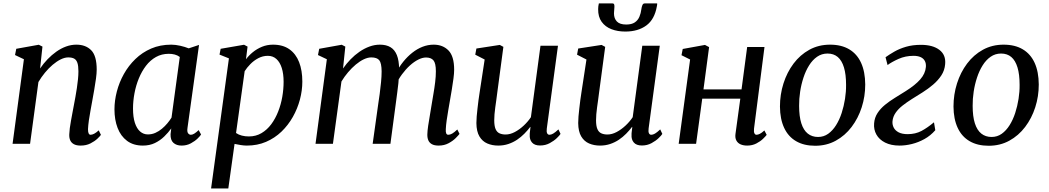

<svg xmlns="http://www.w3.org/2000/svg" viewBox="-20 -818 5968 1092"><path d="M208 -428.5Q227 -456.5 250.5 -481Q274 -505.5 300.5 -524.2Q327 -543 355.8 -553.5Q384.5 -564 414.5 -564Q467.5 -564 498.8 -532.2Q530 -500.5 530 -422Q530 -401 525.8 -370.2Q521.5 -339.5 515.8 -306.5Q510 -273.5 505 -246Q500.5 -220 495 -191Q489.5 -162 485.5 -133.8Q481.5 -105.5 480.5 -83.5Q480.5 -66.5 484.2 -59Q488 -51.5 494.5 -51.5Q504 -51.5 515.2 -57.2Q526.5 -63 541.5 -76.5L554 -51Q549.5 -44 534 -29.2Q518.5 -14.5 494.2 -2.2Q470 10 438.5 10Q415 10 400.5 2.2Q386 -5.5 379.5 -19.8Q373 -34 374 -54.5Q374.5 -69.5 377 -89.2Q379.5 -109 383.8 -131.8Q388 -154.5 392.2 -177.5Q396.5 -200.5 400.5 -221.5Q404.5 -243 409 -267.2Q413.5 -291.5 417.2 -317Q421 -342.5 423.5 -366.8Q426 -391 426 -412.5Q426 -443.5 420.2 -460.5Q414.5 -477.5 402 -484.5Q389.5 -491.5 368 -491.5Q348 -491.5 325.2 -480.2Q302.5 -469 279.5 -449.5Q256.5 -430 235.8 -404.8Q215 -379.5 198.5 -351.5L151 0H51.5L116 -481L65.5 -505L72.5 -540.5L200.5 -563.5L221.5 -553Z M1046.5 -91.5Q1043 -68.5 1049.8 -60Q1056.5 -51.5 1065.5 -51.5Q1074.5 -51.5 1085 -58Q1095.5 -64.5 1110 -78L1123.5 -53Q1119.5 -45.5 1104.2 -30.5Q1089 -15.5 1065.5 -2.8Q1042 10 1012.5 10Q984 10 966.5 -5.5Q949 -21 950 -55L954 -87.5Q937 -64 914 -41.5Q891 -19 861 -4.5Q831 10 792.5 10Q738.5 10 702.5 -17Q666.5 -44 648.8 -90.5Q631 -137 631 -196Q631 -245.5 644.5 -297.5Q658 -349.5 684.5 -397Q711 -444.5 750 -482.2Q789 -520 840 -542Q891 -564 954 -564Q977.5 -564 1005 -557.8Q1032.5 -551.5 1053.5 -543L1112 -562.5ZM1002.5 -494Q990 -503.5 974 -507.8Q958 -512 940 -512Q899.5 -512 867 -493.8Q834.5 -475.5 810.2 -443.8Q786 -412 769.5 -371.8Q753 -331.5 744.8 -287.2Q736.5 -243 736.5 -200.5Q736.5 -152 747.2 -119.2Q758 -86.5 777 -70Q796 -53.5 821 -53.5Q844 -53.5 864 -62.5Q884 -71.5 901 -85.8Q918 -100 931.8 -116.5Q945.5 -133 955.5 -149Z M1180.5 254 1282 -486 1228.5 -507.5 1235 -540.5 1368 -563.5 1388 -553 1379 -481Q1395 -502.5 1418 -521.2Q1441 -540 1470 -552Q1499 -564 1533 -564Q1589 -564 1626 -537.8Q1663 -511.5 1681.2 -464.5Q1699.5 -417.5 1699.5 -354Q1699.5 -303.5 1685.8 -251.8Q1672 -200 1645.5 -153Q1619 -106 1580.8 -69.2Q1542.5 -32.5 1493 -11.2Q1443.5 10 1384 10Q1367.5 10 1349.2 7Q1331 4 1314 0.5L1278.5 254ZM1322.5 -61.5Q1337 -51.5 1355.5 -46.8Q1374 -42 1395.5 -42Q1435.5 -42 1467.2 -60.8Q1499 -79.5 1522.8 -111.5Q1546.5 -143.5 1562.2 -183.8Q1578 -224 1585.5 -267.5Q1593 -311 1593 -352.5Q1593 -398.5 1582.5 -431.5Q1572 -464.5 1552 -482.5Q1532 -500.5 1503.5 -500.5Q1474.5 -500.5 1449 -487Q1423.5 -473.5 1403.8 -453.2Q1384 -433 1371.5 -413Z M1944 -553 1931 -428.5Q1950 -456 1973.8 -480.5Q1997.5 -505 2024.8 -523.8Q2052 -542.5 2081.2 -553.2Q2110.5 -564 2140.5 -564Q2177 -564 2201 -549.5Q2225 -535 2237.2 -504.5Q2249.5 -474 2250 -424.5Q2250.5 -419.5 2250 -413.2Q2249.5 -407 2249.2 -400.2Q2249 -393.5 2248 -386L2232.5 -404Q2250.5 -438.5 2274 -467.5Q2297.5 -496.5 2325 -518.2Q2352.5 -540 2383.2 -552Q2414 -564 2446.5 -564Q2498.5 -564 2530.8 -531Q2563 -498 2563 -421.5Q2563 -401 2559 -370.8Q2555 -340.5 2549.5 -307.5Q2544 -274.5 2539 -246Q2534.5 -220 2529.5 -191Q2524.5 -162 2520.5 -134Q2516.5 -106 2515.5 -83.5Q2514.5 -66.5 2518 -59Q2521.5 -51.5 2529.5 -51.5Q2540 -51.5 2551.8 -58.2Q2563.5 -65 2581 -81.5L2593.5 -56.5Q2588 -49 2572.2 -33Q2556.5 -17 2531.5 -3.5Q2506.5 10 2475 10Q2450.5 10 2436.2 2Q2422 -6 2416 -20.2Q2410 -34.5 2410.5 -54Q2411 -74 2415.2 -102.8Q2419.5 -131.5 2425 -162.8Q2430.5 -194 2435 -223.5Q2439.5 -251.5 2445.2 -284.5Q2451 -317.5 2455 -350.8Q2459 -384 2459 -412.5Q2459 -458.5 2445.2 -474.8Q2431.5 -491 2403 -491Q2382.5 -491 2358.8 -479Q2335 -467 2311.2 -445.5Q2287.5 -424 2266.5 -395.5Q2245.5 -367 2230.5 -334L2249.5 -394Q2248.5 -371.5 2245.8 -345.2Q2243 -319 2239.5 -292.8Q2236 -266.5 2233 -243.5L2200.5 0H2099.5L2130.5 -221.5Q2135 -250 2139.5 -283.8Q2144 -317.5 2147.2 -350.8Q2150.5 -384 2150.5 -412Q2150 -459.5 2137 -475.5Q2124 -491.5 2091.5 -491.5Q2072 -491.5 2049.2 -480.8Q2026.5 -470 2003.5 -450.8Q1980.5 -431.5 1959.5 -406.8Q1938.5 -382 1922 -354.5L1873.5 0H1774.5L1839 -481L1788.5 -505L1795.5 -540.5L1923.5 -563.5Z M2813.5 10Q2779.5 10 2751.5 -2Q2723.5 -14 2706.8 -42Q2690 -70 2689.5 -118Q2689.5 -135 2691.2 -156.2Q2693 -177.5 2695.8 -201.2Q2698.5 -225 2701.5 -248.5Q2704.5 -272 2708 -293L2736.5 -479.5L2683 -507L2689.5 -542L2822.5 -562.5L2843 -551.5L2808 -289.5Q2805.5 -268.5 2802.5 -247.5Q2799.5 -226.5 2796.8 -206.8Q2794 -187 2792.5 -168.5Q2791 -150 2791 -134Q2791 -102 2798.5 -84.2Q2806 -66.5 2820.8 -59.8Q2835.5 -53 2855.5 -53Q2881.5 -53 2908.2 -67.2Q2935 -81.5 2959 -104Q2983 -126.5 2999.5 -151.5L3054 -558H3153.5L3090 -87.5Q3087.5 -69 3091.8 -60.2Q3096 -51.5 3105 -51.5Q3114.5 -51.5 3126.2 -58.2Q3138 -65 3156 -82L3168 -56.5Q3163.5 -48.5 3147.2 -32.8Q3131 -17 3106.5 -3.8Q3082 9.5 3051.5 9.5Q3020.5 9.5 3005.8 -7.5Q2991 -24.5 2993 -52Q2992.5 -54.5 2993 -59.2Q2993.5 -64 2994.2 -70.5Q2995 -77 2995.8 -83.5Q2996.5 -90 2997 -95.5L2996 -96.5Q2981 -76.5 2962.2 -57.5Q2943.5 -38.5 2920.8 -23.2Q2898 -8 2871.2 1Q2844.5 10 2813.5 10Z M3392.5 10Q3358.5 10 3330.5 -2Q3302.5 -14 3285.8 -42Q3269 -70 3268.5 -118Q3268.5 -135 3270.2 -156.2Q3272 -177.5 3274.8 -201.2Q3277.5 -225 3280.5 -248.5Q3283.5 -272 3287 -293L3315.5 -479.5L3262 -507L3268.5 -542L3401.5 -562.5L3422 -551.5L3387 -289.5Q3384.5 -268.5 3381.5 -247.5Q3378.5 -226.5 3375.8 -206.8Q3373 -187 3371.5 -168.5Q3370 -150 3370 -134Q3370 -102 3377.5 -84.2Q3385 -66.5 3399.8 -59.8Q3414.5 -53 3434.5 -53Q3460.5 -53 3487.2 -67.2Q3514 -81.5 3538 -104Q3562 -126.5 3578.5 -151.5L3633 -558H3732.5L3669 -87.5Q3666.5 -69 3670.8 -60.2Q3675 -51.5 3684 -51.5Q3693.5 -51.5 3705.2 -58.2Q3717 -65 3735 -82L3747 -56.5Q3742.5 -48.5 3726.2 -32.8Q3710 -17 3685.5 -3.8Q3661 9.5 3630.5 9.5Q3599.5 9.5 3584.8 -7.5Q3570 -24.5 3572 -52Q3571.5 -54.5 3572 -59.2Q3572.5 -64 3573.2 -70.5Q3574 -77 3574.8 -83.5Q3575.5 -90 3576 -95.5L3575 -96.5Q3560 -76.5 3541.2 -57.5Q3522.5 -38.5 3499.8 -23.2Q3477 -8 3450.2 1Q3423.5 10 3392.5 10ZM3464.5 -798.5Q3471 -798.5 3473 -792.8Q3475 -787 3474.5 -778Q3474.5 -770 3473.2 -760Q3472 -750 3472 -742Q3472 -713 3488.5 -695.8Q3505 -678.5 3541.5 -678.5Q3572.5 -678.5 3590.2 -690.5Q3608 -702.5 3616.5 -722.5Q3625 -742.5 3628 -767Q3629.5 -778.5 3633.5 -788.5Q3637.5 -798.5 3646.5 -798.5H3717.5Q3717.5 -795 3717.5 -791.2Q3717.5 -787.5 3716 -782.5Q3703 -707.5 3655.8 -673Q3608.5 -638.5 3536.5 -638.5Q3492.5 -638.5 3457.5 -652Q3422.5 -665.5 3402 -693.8Q3381.5 -722 3382 -766Q3382 -774 3383 -782.2Q3384 -790.5 3386 -798.5Z M4268.5 -86.5Q4266.5 -68 4270.8 -59.8Q4275 -51.5 4282 -51.5Q4291 -51.5 4301.5 -56.8Q4312 -62 4327.5 -76L4340.5 -51Q4335.5 -44 4320.2 -29Q4305 -14 4281.8 -2Q4258.5 10 4229.5 10Q4208 10 4192 3Q4176 -4 4168 -19Q4160 -34 4163 -56L4190.5 -257H3974L3939 0H3840L3905 -479.5L3856 -504L3863 -539.5L3989.5 -562.5L4013 -550L3981 -309.5H4197.5L4229.5 -550.5H4328Z M4701 -564Q4765.5 -564 4810 -537.5Q4854.5 -511 4877.5 -460.5Q4900.5 -410 4901 -337.5Q4901 -270 4881 -207.8Q4861 -145.5 4823.5 -96Q4786 -46.5 4733.5 -17.8Q4681 11 4616 11Q4552.5 11 4507.8 -15Q4463 -41 4439.8 -91Q4416.5 -141 4416 -212Q4416 -280.5 4436 -343.5Q4456 -406.5 4493.2 -456.2Q4530.5 -506 4583.2 -535Q4636 -564 4701 -564ZM4686.5 -513.5Q4653.5 -513.5 4627.2 -495.2Q4601 -477 4581.8 -446.2Q4562.5 -415.5 4549.8 -376.8Q4537 -338 4530.8 -296.5Q4524.5 -255 4525 -216Q4525 -156 4537.5 -116.8Q4550 -77.5 4574.2 -58.2Q4598.5 -39 4632.5 -39Q4665 -39 4690.5 -57.2Q4716 -75.5 4735.2 -106.2Q4754.5 -137 4767 -175.5Q4779.5 -214 4786 -255.5Q4792.5 -297 4792 -335.5Q4792 -395 4780 -434.5Q4768 -474 4744.8 -493.8Q4721.5 -513.5 4686.5 -513.5Z M5096.5 10Q5048 10 5014.2 -7Q4980.5 -24 4964.5 -52.8Q4948.5 -81.5 4951.5 -116.5Q4954 -149 4970.8 -174.8Q4987.5 -200.5 5013.5 -221.8Q5039.5 -243 5070.5 -262Q5101.5 -281 5131.5 -300Q5185 -333.5 5214 -366.5Q5243 -399.5 5246 -437.5Q5247.5 -458 5239.5 -472.2Q5231.5 -486.5 5215.2 -493.5Q5199 -500.5 5175.5 -500.5Q5129.5 -500.5 5090 -482.8Q5050.5 -465 5028 -448L5016.5 -492.5Q5038 -508 5066.8 -524.5Q5095.5 -541 5133 -552Q5170.5 -563 5218 -563Q5285.5 -563 5323 -534.2Q5360.5 -505.5 5355.5 -453Q5352.5 -417.5 5333.8 -389Q5315 -360.5 5286.8 -336.5Q5258.5 -312.5 5226.8 -292.5Q5195 -272.5 5166 -254.5Q5137.5 -236.5 5113.2 -217.5Q5089 -198.5 5073.8 -176.5Q5058.5 -154.5 5056 -128Q5054.5 -109 5063 -92.2Q5071.5 -75.5 5091.2 -65.2Q5111 -55 5142.5 -55Q5186.5 -55 5220.8 -73.2Q5255 -91.5 5292 -122.5L5299.5 -77.5Q5272.5 -46.5 5237.8 -27.2Q5203 -8 5166.5 1Q5130 10 5096.5 10Z M5688 -564Q5752.5 -564 5797 -537.5Q5841.5 -511 5864.5 -460.5Q5887.5 -410 5888 -337.5Q5888 -270 5868 -207.8Q5848 -145.5 5810.5 -96Q5773 -46.5 5720.5 -17.8Q5668 11 5603 11Q5539.5 11 5494.8 -15Q5450 -41 5426.8 -91Q5403.5 -141 5403 -212Q5403 -280.5 5423 -343.5Q5443 -406.5 5480.2 -456.2Q5517.5 -506 5570.2 -535Q5623 -564 5688 -564ZM5673.5 -513.5Q5640.5 -513.5 5614.2 -495.2Q5588 -477 5568.8 -446.2Q5549.5 -415.5 5536.8 -376.8Q5524 -338 5517.8 -296.5Q5511.5 -255 5512 -216Q5512 -156 5524.5 -116.8Q5537 -77.5 5561.2 -58.2Q5585.5 -39 5619.5 -39Q5652 -39 5677.5 -57.2Q5703 -75.5 5722.2 -106.2Q5741.5 -137 5754 -175.5Q5766.5 -214 5773 -255.5Q5779.5 -297 5779 -335.5Q5779 -395 5767 -434.5Q5755 -474 5731.8 -493.8Q5708.5 -513.5 5673.5 -513.5Z"/></svg>

Font: Merriweather 28pt
Style: Italic
Weight: 400
Italic angle: -7.8°
Version: Version 2.101